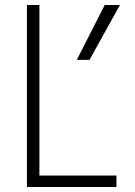

<svg xmlns="http://www.w3.org/2000/svg" viewBox="-20 -750 540 770"><path d="M88 0V-730H138V-46H447V0ZM339 -510H288L400 -730H461Z"/></svg>

Font: M PLUS Code Latin Light
Style: Regular
Weight: 300
Designer: Coji Morishita
Foundry: UNDERFOREST DESIGN
Version: Version 1.002; ttfautohint (v1.8.3)